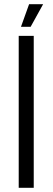

<svg xmlns="http://www.w3.org/2000/svg" viewBox="-20 -890 249 910"><path d="M68.7 -720.1H139.9V0H68.7ZM117.9 -870.1H184.4L125.2 -763H79.4Z"/></svg>

Font: Khand Variable Light
Style: Regular
Weight: 300
Designer: Satya Rajpurohit
Foundry: Indian Type Foundry
Version: Version 3.000